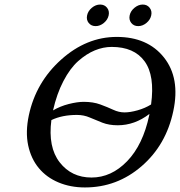

<svg xmlns="http://www.w3.org/2000/svg" viewBox="-20 -822 798 852"><path d="M562.5 -720.2Q551.3 -734.4 555.4 -753.9Q559.6 -773.4 576.9 -787.6Q594.2 -801.8 613.5 -801.8Q632.8 -801.8 644 -787.6Q655.3 -773.4 651.1 -753.9Q647 -734.4 629.9 -720.2Q612.8 -706.1 593.3 -706.1Q573.7 -706.1 562.5 -720.2ZM373.5 -720.2Q362.3 -734.4 366.5 -753.9Q370.6 -773.4 387.7 -787.6Q404.8 -801.8 424.3 -801.8Q443.8 -801.8 455.1 -787.6Q466.3 -773.4 462.2 -753.9Q458 -734.4 440.9 -720.2Q423.8 -706.1 404.3 -706.1Q384.8 -706.1 373.5 -720.2ZM749 -329.1Q717.3 -178.7 608.4 -84.5Q499.5 9.8 356.9 9.8Q292.5 9.8 239.5 -12.5Q186.5 -34.7 152.1 -76.2Q117.7 -117.7 105 -177Q92.3 -236.3 107.9 -310.1Q139.2 -457 251.5 -557.6Q363.8 -658.2 498 -658.2Q635.3 -658.2 707.8 -566.7Q780.3 -475.1 749 -329.1ZM650.4 -358.4Q668 -486.3 621.6 -550Q575.2 -613.8 475.6 -613.8Q438 -613.8 400.6 -598.4Q363.3 -583 327.1 -551Q291 -519 261.5 -462.4Q231.9 -405.8 215.3 -332Q246.6 -350.6 284.9 -360.4Q323.2 -370.1 351.6 -370.1Q393.6 -370.1 425.3 -358.4Q457 -346.7 482.2 -335Q507.3 -323.2 532.5 -323.2Q557.6 -323.2 590.6 -332.5Q623.5 -341.8 650.4 -358.4ZM643.1 -316.4Q577.6 -266.1 502.4 -266.1Q463.9 -266.1 434.3 -277.6Q404.8 -289.1 378.4 -300.5Q352.1 -312 321.3 -312Q255.4 -312 208 -289.1Q192.4 -168.9 244.9 -101.6Q297.4 -34.2 386.2 -34.2Q474.1 -34.2 544.2 -106.7Q614.3 -179.2 642.1 -310.1Q642.1 -311 642.6 -313.2Q643.1 -315.4 643.1 -316.4Z"/></svg>

Font: Linux Biolinum O
Style: Italic
Weight: 400
Italic angle: -12°
Designer: Philipp H. Poll
Foundry: Philipp H. Poll
Version: Version 1.1.3